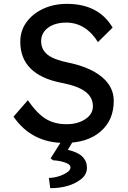

<svg xmlns="http://www.w3.org/2000/svg" viewBox="-20 -730 664 994"><path d="M314 10Q144 10 50 -126L124 -211Q173 -141 218 -114Q263 -87 325 -87Q382 -87 421.5 -113Q461 -139 461 -180Q461 -226 422 -255.5Q383 -285 299 -301Q85 -343 85 -514Q85 -571 117 -615Q149 -659 203.5 -684.5Q258 -710 326 -710Q491 -710 563 -587L487 -512Q457 -561 415.5 -587Q374 -613 323 -613Q265 -613 229 -586.5Q193 -560 193 -517Q193 -474 225.5 -447.5Q258 -421 337 -405Q447 -382 508 -331Q569 -280 569 -208Q569 -108 500.5 -49Q432 10 314 10ZM240 244 233 191Q257 191 283 183Q309 175 327 162.5Q345 150 345 138Q345 124 328 116Q311 108 290 104Q269 100 255 100L242 90L314 -24H373L331 46Q430 67 430 139Q430 173 400.5 197Q371 221 327.5 233Q284 245 240 244Z"/></svg>

Font: Readex Pro
Style: Regular
Weight: 400
Designer: Bonnie Shaver-Troup, Thomas Jockin
Foundry: Lexend
Version: Version 1.204; ttfautohint (v1.8.4.7-5d5b)